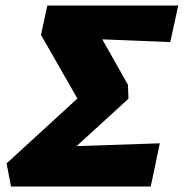

<svg xmlns="http://www.w3.org/2000/svg" viewBox="-20 -678 668 698"><path d="M20 0 4 -84 326 -379 279 -289 129 -551 152 -658H628L599 -525L226 -540L305 -618L445 -370L447 -319L148 -46L114 -142L561 -157L528 0Z"/></svg>

Font: Ysabeau Black
Style: Italic
Weight: 900
Italic angle: -12°
Version: Version 2.000;gftools[0.9.27.dev2+g8671c4b]